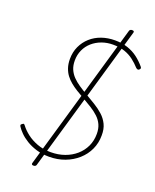

<svg xmlns="http://www.w3.org/2000/svg" viewBox="-218 -1257 1217 1504"><g transform="rotate(20 390.5 -505.0)"><path d="M341 19Q282 19 234 4Q186 -11 149.5 -33.5Q113 -56 88.5 -81Q64 -106 52 -125Q47 -133 47 -138.5Q47 -144 56 -149Q65 -158 71 -154.5Q77 -151 80 -146Q104 -114 141 -85.5Q178 -57 228.5 -38Q279 -19 341 -19Q404 -19 457 -38Q510 -57 549.5 -91.5Q589 -126 611 -173Q633 -220 633 -277Q633 -320 618.5 -352.5Q604 -385 577 -410.5Q550 -436 512.5 -459.5Q475 -483 428 -510Q399 -526 371 -543.5Q343 -561 318 -581.5Q293 -602 274.5 -626.5Q256 -651 245 -683.5Q234 -716 234 -757Q234 -815 256 -862.5Q278 -910 316.5 -944.5Q355 -979 406.5 -997Q458 -1015 518 -1015Q577 -1015 624 -999Q671 -983 708 -955Q745 -927 776 -890Q783 -881 781 -876Q779 -871 773 -865Q767 -860 760.5 -861Q754 -862 746 -869Q719 -899 686.5 -924Q654 -949 612.5 -963.5Q571 -978 514 -978Q464 -978 420.5 -962Q377 -946 344 -917Q311 -888 292.5 -847.5Q274 -807 274 -759Q274 -717 287.5 -686Q301 -655 324.5 -630.5Q348 -606 380.5 -584Q413 -562 453 -539Q494 -515 532.5 -491.5Q571 -468 603.5 -439Q636 -410 655 -371Q674 -332 673 -278Q673 -215 648 -161Q623 -107 577.5 -66.5Q532 -26 472 -3.5Q412 19 341 19ZM251 126Q233 126 236 111L593 -1121Q597 -1136 616 -1136Q635 -1136 631 -1121L274 111Q270 126 251 126Z"/></g></svg>

Font: Playwrite AU QLD Thin
Style: Regular
Weight: 250
Designer: Veronika Burian, José Scaglione
Foundry: TypeTogether
Version: Version 1.002